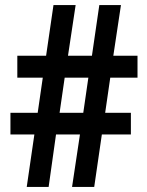

<svg xmlns="http://www.w3.org/2000/svg" viewBox="-20 -734 578 754"><path d="M413 -429H520V-515H425L455 -714H370L341 -515H247L277 -714H190L161 -515H48V-429H148L128 -291H21V-206H115L85 0H171L200 -206H294L263 0H350L380 -206H494V-291H393ZM214 -291 234 -429H327L307 -291Z"/></svg>

Font: Noto Sans Thai Cond SemBd
Style: Regular
Weight: 600
Width: 3
Designer: Monotype Design Team
Foundry: Monotype Imaging Inc.
Version: Version 2.002